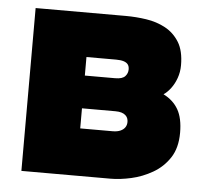

<svg xmlns="http://www.w3.org/2000/svg" viewBox="-44 -573 664 619"><g transform="rotate(5 288.5 -263.5)"><path d="M47 0V-527H339Q372 -527 405.5 -522Q439 -517 467 -502Q495 -487 512.5 -459Q530 -431 530 -384Q530 -362 523 -342.5Q516 -323 505 -308.5Q494 -294 482 -286Q514 -270 530 -242Q546 -214 546 -167Q546 -118 525 -86Q504 -54 471 -35Q438 -16 402 -8Q366 0 336 0ZM224 -153H329Q344 -153 354 -157.5Q364 -162 369 -169.5Q374 -177 374 -187Q374 -193 372 -198.5Q370 -204 365 -208.5Q360 -213 352 -215.5Q344 -218 332 -218H224ZM224 -324H322Q334 -324 342 -326.5Q350 -329 354.5 -334Q359 -339 361 -344.5Q363 -350 363 -356Q363 -366 358.5 -372Q354 -378 344.5 -381Q335 -384 320 -384H224Z"/></g></svg>

Font: Onest Black
Style: Regular
Weight: 900
Designer: Dmitri Voloshin, Andrey Kudryavtsev
Foundry: Dmitri Voloshin, Andrey Kudryavtsev
Version: Version 1.000;gftools[0.9.33]